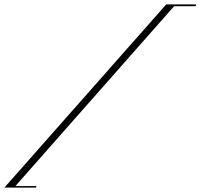

<svg xmlns="http://www.w3.org/2000/svg" viewBox="-212 -631 910 871"><path d="M671 -603H578L-142 213H-49Q-46 213 -47 216.5Q-48 220 -51 220H-192L542 -611H675Q678 -611 677.5 -607Q677 -603 671 -603Z"/></svg>

Font: Ballet 24pt
Style: Regular
Weight: 400
Designer: Maximiliano R. Sproviero
Foundry: Omnibus-Type
Version: Version 1.100